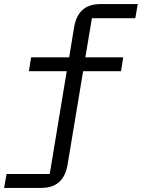

<svg xmlns="http://www.w3.org/2000/svg" viewBox="-63 -718 693 938"><path d="M-43 200H139C218 200 255 156 267 87L343 -370H528L539 -438H354L386 -629H598L610 -698H427C348 -698 311 -654 299 -585L275 -438H89L78 -370H263L180 132H-31Z"/></svg>

Font: IBM Mono
Style: Regular
Weight: 400
Monospace: yes
Designer: Mike Abbink, Paul van der Laan, Pieter van Rosmalen
Foundry: Bold Monday
Version: Version 2.3